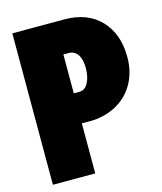

<svg xmlns="http://www.w3.org/2000/svg" viewBox="-105 -768 712 845"><g transform="rotate(-15 251.0 -345.0)"><path d="M31 -690H269Q373 -690 433 -627Q493 -564 493 -459Q493 -389 462.5 -336.5Q432 -284 378.5 -256Q325 -228 260 -228H224V0H31ZM250 -365Q275 -365 289.5 -392Q304 -419 304 -460Q304 -499 289 -520.5Q274 -542 249 -542H224V-365Z"/></g></svg>

Font: Decalotype Black
Style: Regular
Weight: 900
Designer: Alfredo Marco Pradil
Foundry: Alfredo Marco Pradil
Version: Version 1.0